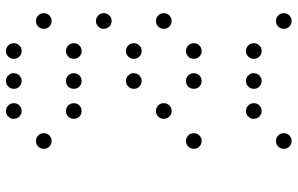

<svg xmlns="http://www.w3.org/2000/svg" viewBox="-196 -620 992 640"><g transform="rotate(90 300.0 -300.0)"><path d="M49 -776Q39 -776 31.5 -768.5Q24 -761 24 -751V-749Q24 -739 31.5 -731.5Q39 -724 49 -724H51Q61 -724 68.5 -731.5Q76 -739 76 -749V-751Q76 -761 68.5 -768.5Q61 -776 51 -776ZM449 -776Q439 -776 431.5 -768.5Q424 -761 424 -751V-749Q424 -739 431.5 -731.5Q439 -724 449 -724H451Q461 -724 468.5 -731.5Q476 -739 476 -749V-751Q476 -761 468.5 -768.5Q461 -776 451 -776ZM149 -676Q139 -676 131.5 -668.5Q124 -661 124 -651V-649Q124 -639 131.5 -631.5Q139 -624 149 -624H151Q161 -624 168.5 -631.5Q176 -639 176 -649V-651Q176 -661 168.5 -668.5Q161 -676 151 -676ZM249 -676Q239 -676 231.5 -668.5Q224 -661 224 -651V-649Q224 -639 231.5 -631.5Q239 -624 249 -624H251Q261 -624 268.5 -631.5Q276 -639 276 -649V-651Q276 -661 268.5 -668.5Q261 -676 251 -676ZM349 -676Q339 -676 331.5 -668.5Q324 -661 324 -651V-649Q324 -639 331.5 -631.5Q339 -624 349 -624H351Q361 -624 368.5 -631.5Q376 -639 376 -649V-651Q376 -661 368.5 -668.5Q361 -676 351 -676ZM149 -476Q139 -476 131.5 -468.5Q124 -461 124 -451V-449Q124 -439 131.5 -431.5Q139 -424 149 -424H151Q161 -424 168.5 -431.5Q176 -439 176 -449V-451Q176 -461 168.5 -468.5Q161 -476 151 -476ZM249 -476Q239 -476 231.5 -468.5Q224 -461 224 -451V-449Q224 -439 231.5 -431.5Q239 -424 249 -424H251Q261 -424 268.5 -431.5Q276 -439 276 -449V-451Q276 -461 268.5 -468.5Q261 -476 251 -476ZM449 -476Q439 -476 431.5 -468.5Q424 -461 424 -451V-449Q424 -439 431.5 -431.5Q439 -424 449 -424H451Q461 -424 468.5 -431.5Q476 -439 476 -449V-451Q476 -461 468.5 -468.5Q461 -476 451 -476ZM49 -376Q39 -376 31.5 -368.5Q24 -361 24 -351V-349Q24 -339 31.5 -331.5Q39 -324 49 -324H51Q61 -324 68.5 -331.5Q76 -339 76 -349V-351Q76 -361 68.5 -368.5Q61 -376 51 -376ZM349 -376Q339 -376 331.5 -368.5Q324 -361 324 -351V-349Q324 -339 331.5 -331.5Q339 -324 349 -324H351Q361 -324 368.5 -331.5Q376 -339 376 -349V-351Q376 -361 368.5 -368.5Q361 -376 351 -376ZM149 -276Q139 -276 131.5 -268.5Q124 -261 124 -251V-249Q124 -239 131.5 -231.5Q139 -224 149 -224H151Q161 -224 168.5 -231.5Q176 -239 176 -249V-251Q176 -261 168.5 -268.5Q161 -276 151 -276ZM249 -276Q239 -276 231.5 -268.5Q224 -261 224 -251V-249Q224 -239 231.5 -231.5Q239 -224 249 -224H251Q261 -224 268.5 -231.5Q276 -239 276 -249V-251Q276 -261 268.5 -268.5Q261 -276 251 -276ZM49 -176Q39 -176 31.5 -168.5Q24 -161 24 -151V-149Q24 -139 31.5 -131.5Q39 -124 49 -124H51Q61 -124 68.5 -131.5Q76 -139 76 -149V-151Q76 -161 68.5 -168.5Q61 -176 51 -176ZM149 -76Q139 -76 131.5 -68.5Q124 -61 124 -51V-49Q124 -39 131.5 -31.5Q139 -24 149 -24H151Q161 -24 168.5 -31.5Q176 -39 176 -49V-51Q176 -61 168.5 -68.5Q161 -76 151 -76ZM249 -76Q239 -76 231.5 -68.5Q224 -61 224 -51V-49Q224 -39 231.5 -31.5Q239 -24 249 -24H251Q261 -24 268.5 -31.5Q276 -39 276 -49V-51Q276 -61 268.5 -68.5Q261 -76 251 -76ZM349 -76Q339 -76 331.5 -68.5Q324 -61 324 -51V-49Q324 -39 331.5 -31.5Q339 -24 349 -24H351Q361 -24 368.5 -31.5Q376 -39 376 -49V-51Q376 -61 368.5 -68.5Q361 -76 351 -76ZM49 24Q39 24 31.5 31.5Q24 39 24 49V51Q24 61 31.5 68.5Q39 76 49 76H51Q61 76 68.5 68.5Q76 61 76 51V49Q76 39 68.5 31.5Q61 24 51 24ZM449 24Q439 24 431.5 31.5Q424 39 424 49V51Q424 61 431.5 68.5Q439 76 449 76H451Q461 76 468.5 68.5Q476 61 476 51V49Q476 39 468.5 31.5Q461 24 451 24ZM149 124Q139 124 131.5 131.5Q124 139 124 149V151Q124 161 131.5 168.5Q139 176 149 176H151Q161 176 168.5 168.5Q176 161 176 151V149Q176 139 168.5 131.5Q161 124 151 124ZM249 124Q239 124 231.5 131.5Q224 139 224 149V151Q224 161 231.5 168.5Q239 176 249 176H251Q261 176 268.5 168.5Q276 161 276 151V149Q276 139 268.5 131.5Q261 124 251 124ZM349 124Q339 124 331.5 131.5Q324 139 324 149V151Q324 161 331.5 168.5Q339 176 349 176H351Q361 176 368.5 168.5Q376 161 376 151V149Q376 139 368.5 131.5Q361 124 351 124Z"/></g></svg>

Font: Doto Rounded
Style: Regular
Weight: 400
Monospace: yes
Version: Version 1.000